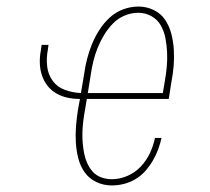

<svg xmlns="http://www.w3.org/2000/svg" viewBox="-20 -558 640 586"><path d="M321 8Q296 8 274 -2.5Q252 -13 238.5 -32Q225 -51 219 -74.5Q213 -98 211.5 -123Q210 -148 212 -173Q214 -198 218 -223L224 -256Q204 -256 185.5 -260Q167 -264 151 -273.5Q135 -283 124 -297.5Q113 -312 107.5 -329.5Q102 -347 101.5 -366.5Q101 -386 105 -406L107 -421H128L126 -406Q121 -380 124 -355Q127 -330 141 -311Q155 -292 178.5 -283.5Q202 -275 227 -274L237 -333Q240 -356 246 -379Q252 -402 261 -424Q270 -446 283.5 -467Q297 -488 315 -504.5Q333 -521 356 -529.5Q379 -538 403 -538Q403 -538 403 -538Q403 -538 403 -538Q427 -538 449 -527.5Q471 -517 484 -497.5Q497 -478 503 -454.5Q509 -431 510.5 -406.5Q512 -382 510 -357Q508 -332 503 -307L495 -256H245L239 -220Q236 -204 234 -187Q232 -170 231.5 -153.5Q231 -137 232.5 -120.5Q234 -104 237 -89Q240 -74 246.5 -59.5Q253 -45 263.5 -33.5Q274 -22 289.5 -16.5Q305 -11 321 -11Q345 -11 368.5 -21Q392 -31 409.5 -49.5Q427 -68 437.5 -90.5Q448 -113 453 -137H473Q469 -119 462.5 -101.5Q456 -84 446 -67Q436 -50 423 -35.5Q410 -21 393 -11Q376 -1 357.5 3.5Q339 8 321 8ZM248 -274H477L483 -310Q487 -332 489 -354Q491 -376 490 -398Q489 -420 485 -441Q481 -462 471 -480Q461 -498 442.5 -508.5Q424 -519 402 -519Q381 -519 360.5 -510.5Q340 -502 324.5 -486Q309 -470 297.5 -451Q286 -432 278 -412Q270 -392 265 -371.5Q260 -351 257 -330Z"/></svg>

Font: Iosevka Curly ThExObl
Style: Regular
Weight: 100
Width: 7
Italic angle: -9°
Monospace: yes
Designer: Belleve Invis
Foundry: Belleve Invis
Version: Version 11.1.0; ttfautohint (v1.8.3)